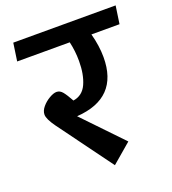

<svg xmlns="http://www.w3.org/2000/svg" viewBox="-129 -789 807 899"><g transform="rotate(-20 274.5 -340.0)"><path d="M536 -602H396Q413 -539 413 -483Q413 -279 202 -265L387 -72L290 11L92 -259Q61 -302 61 -324Q61 -343 76.5 -361.5Q92 -380 113.5 -392.5Q135 -405 150 -405Q167 -405 180 -389Q193 -373 211 -340Q258 -347 278.5 -392.5Q299 -438 299 -505Q299 -555 288 -602H26L39 -691H549Z"/></g></svg>

Font: FiraGO Medium
Style: Italic
Weight: 500
Italic angle: -8°
Designer: bBox Type GmbH
Foundry: bBox Type GmbH
Version: Version 1.001